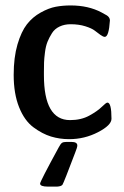

<svg xmlns="http://www.w3.org/2000/svg" viewBox="-20 -507 462 713"><path d="M30.8 -229Q30.8 -293.9 44.9 -342Q59.1 -390.1 80.1 -417Q101.1 -443.8 131.1 -460.4Q161.1 -477.1 187 -481.9Q212.9 -486.8 242.2 -486.8Q308.1 -486.8 356.9 -460.9Q371.1 -453.1 376.5 -450Q381.8 -446.8 385 -441.9Q388.2 -437 388.2 -431.2Q384.3 -370.1 369.1 -370.1Q363.3 -370.1 353 -377.4Q342.8 -384.8 331.8 -393.3Q320.8 -401.9 296.9 -409.4Q272.9 -417 242.2 -417Q219.2 -417 201.2 -408.4Q183.1 -399.9 173.1 -384Q163.1 -368.2 156.5 -352.1Q149.9 -335.9 147 -312.5Q144 -289.1 143.6 -275.1Q143.1 -261.2 143.1 -240.2V-228Q143.1 -61 240.2 -61Q281.2 -61 311.5 -77.6Q341.8 -94.2 357.9 -110.1Q374 -126 378.9 -126Q394 -126 394 -65.9Q394 -42 344 -16.1Q293.9 9.8 236.8 9.8Q201.7 9.8 169.4 0Q137.2 -9.8 104 -34.4Q70.8 -59.1 50.8 -109.1Q30.8 -159.2 30.8 -229ZM128.9 174.8Q128.9 167 198.2 40Q205.1 26.9 210.4 23.4Q215.8 20 227.1 20H245.1Q267.1 20 267.1 33.2Q267.1 40 259.8 58.1Q216.8 171.9 211.9 179.2Q207 185.1 191.9 186H158.2Q128.9 186 128.9 174.8Z"/></svg>

Font: CMU Sans Serif Demi Condensed
Style: DemiCondensed
Weight: 600
Width: 3
Version: Version 0.7.0